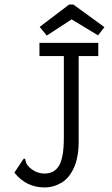

<svg xmlns="http://www.w3.org/2000/svg" viewBox="-20 -811 490 842"><path d="M175 11Q95 11 43 -54L79 -108L85 -116L91 -113Q92 -104 95 -96Q98 -88 110 -76Q140 -50 175 -50Q219 -50 239.5 -85.5Q260 -121 260 -208V-565H153V-623H411V-565H325V-209Q327 -128 306 -79.5Q285 -31 250 -10Q215 11 175 11ZM185 -655 154 -693 283 -791H302L438 -692L410 -656L294 -726Z"/></svg>

Font: Inconsolata SemiCondensed
Style: Regular
Weight: 400
Width: 4
Monospace: yes
Designer: Raph Levien, Cyreal, Brenton Simpson
Foundry: Raph Levien, Cyreal, Google
Version: Version 3.001; ttfautohint (v1.8.2.53-6de2)